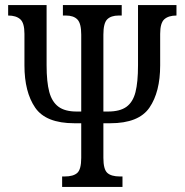

<svg xmlns="http://www.w3.org/2000/svg" viewBox="-20 -734 726 754"><path d="M224 -41H234Q268 -41 283.5 -55Q299 -69 299 -114V-250H272Q160 -250 118 -311.5Q76 -373 76 -477V-601Q76 -644 59.5 -658.5Q43 -673 12 -673V-714H163V-478Q163 -412 173.5 -373Q184 -334 209.5 -315Q235 -296 281 -296H299V-598Q299 -642 284 -657.5Q269 -673 239 -673H227V-714H458V-673H446Q416 -673 401 -658Q386 -643 386 -598V-296H404Q451 -296 476.5 -314.5Q502 -333 512 -372Q522 -411 522 -478V-714H673V-673Q642 -673 625.5 -658.5Q609 -644 609 -601V-477Q609 -373 567 -311.5Q525 -250 413 -250H386V-114Q386 -69 401.5 -55Q417 -41 451 -41H461V0H224Z"/></svg>

Font: Noto Serif Cond
Style: Regular
Weight: 400
Width: 3
Designer: Monotype Design Team
Foundry: Monotype Imaging Inc.
Version: Version 1.001